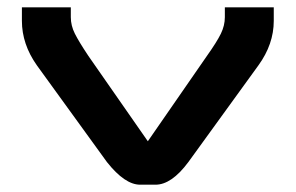

<svg xmlns="http://www.w3.org/2000/svg" viewBox="-20 -506 810 526"><path d="M81 -327Q40 -385 40 -449V-486H174V-459Q174 -436 185 -414Q196 -392 222 -353L385 -119L547 -353Q574 -391 585 -413.5Q596 -436 596 -459V-486H730V-449Q730 -385 688 -327L496 -62Q450 0 406 0H364Q322 0 273 -62Z"/></svg>

Font: Aneo
Style: Regular
Weight: 400
Designer: Anastasios Pappas
Foundry: Anastasios Pappas
Version: Version 1.000